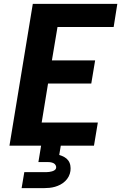

<svg xmlns="http://www.w3.org/2000/svg" viewBox="-20 -755 640 995"><path d="M29 0 150 -735H588L569 -615H278L249 -442H473L453 -322H229L196 -120H487L467 0ZM92 220 106 137H221Q228 137 235 136Q242 135 249.5 133Q257 131 263.5 126.5Q270 122 271 115Q272 107 268 100.5Q264 94 258 91Q252 88 245 86.5Q238 85 230 85H179L193 0H295L287 48Q301 52 313.5 59Q326 66 334 77Q342 88 344.5 102.5Q347 117 345 131Q343 146 336 159.5Q329 173 317.5 184Q306 195 292.5 202Q279 209 265 213Q251 217 236 218.5Q221 220 207 220Z"/></svg>

Font: Iosevka Aile Heavy
Style: Italic
Weight: 900
Italic angle: -9°
Designer: Belleve Invis
Foundry: Belleve Invis
Version: Version 31.1.0; ttfautohint (v1.8.4)